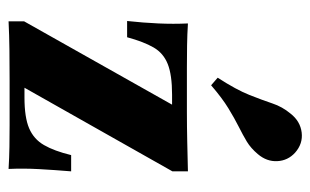

<svg xmlns="http://www.w3.org/2000/svg" viewBox="-158 -566 724 448"><g transform="rotate(90 204.0 -342.0)"><path d="M29.8 0V-36.3L224.2 -381.5H200.8Q154.8 -381.5 129.4 -371.4Q104 -361.3 90.7 -338.3Q77.4 -315.3 66.9 -276.6H29Q33.1 -314.5 34.7 -349.6Q36.3 -384.7 34.7 -418.5Q60.5 -416.9 86.3 -416.5Q112.1 -416.1 137.9 -416.1H200.8H241.1Q275.8 -416.1 311.3 -416.9Q346.8 -417.7 379.8 -418.5V-382.3L184.7 -37.1H207.3Q254 -37.1 279.4 -48Q304.8 -58.9 318.5 -82.7Q332.3 -106.5 341.9 -146H379.8Q376.6 -107.3 374.6 -71Q372.6 -34.7 374.2 0Q348.4 -1.6 322.6 -2Q296.8 -2.4 271.8 -2.4H207.3H167.7Q133.1 -2.4 97.6 -2Q62.1 -1.6 29.8 0ZM179 -472.6 161.3 -487.9Q189.5 -531.5 201.6 -562.1Q213.7 -592.7 221.4 -615.7Q229 -638.7 245.2 -658.1Q262.9 -680.6 289.1 -683.9Q315.3 -687.1 336.3 -668.5Q354.8 -651.6 356 -627Q357.3 -602.4 339.5 -581.5Q325.8 -565.3 310.5 -556Q295.2 -546.8 275.8 -537.1Q256.5 -527.4 232.7 -512.9Q208.9 -498.4 179 -472.6Z"/></g></svg>

Font: Playfair 9pt Black
Style: Regular
Weight: 900
Designer: Claus Eggers Sørensen
Foundry: Claus Eggers Sørensen
Version: Version 2.203